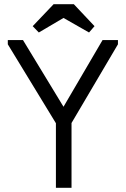

<svg xmlns="http://www.w3.org/2000/svg" viewBox="-20 -890 596 910"><path d="M319 -307V0H245V-306L17 -680V-700H89L281 -384L466 -700H539V-680ZM330 -870 428 -766 402 -736 281 -805 164 -736 135 -766 234 -870Z"/></svg>

Font: Tilda Sans
Style: Regular
Weight: 400
Designer: ParaType Ltd
Foundry: ParaType Ltd
Version: Version 1.009